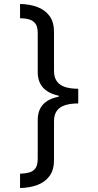

<svg xmlns="http://www.w3.org/2000/svg" viewBox="-20 -812 495 967"><path d="M374 -291Q334 -291 307 -282Q280 -273 266 -253.5Q252 -234 252 -201V-6Q252 44 229.5 74.5Q207 105 168.5 119.5Q130 134 81 135V63Q109 62 129 56Q149 50 159.5 34Q170 18 170 -13V-206Q170 -257 197 -286Q224 -315 276 -325V-330Q224 -341 197 -370.5Q170 -400 170 -450V-645Q170 -676 159.5 -691.5Q149 -707 129 -713.5Q109 -720 81 -720V-792Q130 -791 168.5 -776.5Q207 -762 229.5 -731.5Q252 -701 252 -651V-455Q252 -423 266 -403Q280 -383 307 -374Q334 -365 374 -365Z"/></svg>

Font: kannada15
Style: Book
Weight: 400
Designer: Jelle Bosma - Monotype Design Team
Foundry: Monotype Imaging Inc.
Version: Version 2.003